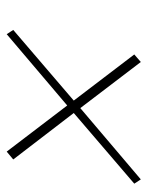

<svg xmlns="http://www.w3.org/2000/svg" viewBox="48 -648 450 587"><g transform="rotate(90 273.5 -355.0)"><path d="M72 -170 288 -355 147 -540 170 -560 311 -375 529 -560 542 -540 326 -355 468 -170 444 -150 303 -335 85 -150Z"/></g></svg>

Font: Trirong Thin
Style: Italic
Weight: 250
Italic angle: -12°
Designer: Katatrad Team
Foundry: CadsonDemak
Version: Version 1.001